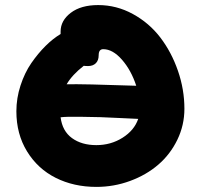

<svg xmlns="http://www.w3.org/2000/svg" viewBox="-20 -731 796 761"><path d="M361.8 9.8Q272.5 9.8 200.9 -26.1Q129.4 -62 87.2 -130.9Q44.9 -199.7 44.9 -290Q44.9 -341.8 61.3 -392.1Q77.6 -442.4 104.2 -481Q130.9 -519.5 160.4 -548.8Q189.9 -578.1 220.2 -596.2V-606Q220.2 -649.4 260.5 -680.2Q300.8 -710.9 369.1 -710.9Q441.9 -710.9 506.6 -675.5Q571.3 -640.1 615.5 -582.3Q659.7 -524.4 685.3 -450.4Q710.9 -376.5 710.9 -299.8Q710.9 -234.9 682.9 -177Q654.8 -119.1 607.4 -78.4Q560.1 -37.6 495.8 -13.9Q431.6 9.8 361.8 9.8ZM329.1 -469.2Q317.9 -469.2 312 -470.2Q266.6 -435.1 244.1 -397Q308.1 -398.4 520 -391.1Q500 -452.6 463.4 -494.4Q426.8 -536.1 389.2 -536.1Q371.1 -536.1 371.1 -512.2Q371.1 -491.7 359.9 -480.5Q348.6 -469.2 329.1 -469.2ZM361.8 -155.8Q419.4 -155.8 465.8 -185.1Q512.2 -214.4 527.8 -259.8Q511.7 -260.3 455.6 -263.2Q399.4 -266.1 378.7 -266.6Q357.9 -267.1 299.6 -268.1Q241.2 -269 220.2 -266.1Q227.1 -211.4 265.4 -183.6Q303.7 -155.8 361.8 -155.8Z"/></svg>

Font: Shantell Sans Normal
Style: Regular
Weight: 800
Designer: Stephen Nixon, Anya Danilova, Shantell Martin
Foundry: Arrow Type
Version: Version 1.006;[559af2be0]